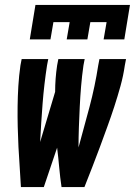

<svg xmlns="http://www.w3.org/2000/svg" viewBox="-20 -760 548 780"><path d="M101 -600 124 -740H508L485 -600H401L413 -670H347L335 -600H251L263 -670H197L185 -600ZM65 0Q63 -41 60 -81.5Q57 -122 55 -163Q53 -204 52 -245Q51 -286 51.5 -327.5Q52 -369 54.5 -410.5Q57 -452 63 -494L68 -520H176L171 -494Q159 -416 153 -338.5Q147 -261 143 -183L204 -387Q204 -414 206 -440.5Q208 -467 212 -494L217 -520H324L319 -494Q313 -452 309.5 -410Q306 -368 304 -326.5Q302 -285 300.5 -243.5Q299 -202 299 -161Q322 -244 344 -327Q366 -410 379 -494L384 -520H492L487 -494Q481 -452 469.5 -410.5Q458 -369 444.5 -327.5Q431 -286 416 -245Q401 -204 386 -163Q371 -122 355 -81.5Q339 -41 323 0H230Q224 -40 220.5 -80Q217 -120 212 -160L158 0Z"/></svg>

Font: Iosevka Curly Extrabold
Style: Italic
Weight: 800
Italic angle: -9°
Monospace: yes
Designer: Belleve Invis
Foundry: Belleve Invis
Version: Version 22.1.2; ttfautohint (v1.8.4)